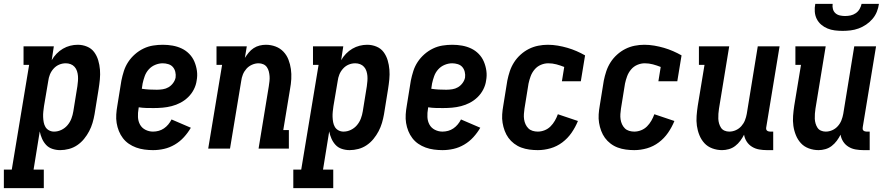

<svg xmlns="http://www.w3.org/2000/svg" viewBox="-72 -770 4592 995"><path d="M-52 205V109H-11L79 -434H50V-530H207L196 -458Q206 -476 221 -491.5Q236 -507 254 -517.5Q272 -528 291.5 -533Q311 -538 331 -538Q356 -538 379 -528.5Q402 -519 416 -500Q430 -481 437 -457.5Q444 -434 446 -409Q448 -384 445.5 -358.5Q443 -333 439 -308L418 -178Q414 -155 407.5 -133Q401 -111 390 -90Q379 -69 363.5 -50Q348 -31 328 -17.5Q308 -4 285 2Q262 8 240 8Q219 8 199.5 1.5Q180 -5 167 -19Q154 -33 146 -51Q138 -69 134 -89L102 109H155V205ZM208 -88Q228 -88 246.5 -97Q265 -106 278 -121.5Q291 -137 298 -155.5Q305 -174 308 -193L329 -323Q331 -337 332 -350.5Q333 -364 332 -376.5Q331 -389 327 -401.5Q323 -414 314.5 -423.5Q306 -433 294 -437.5Q282 -442 269 -442Q251 -442 234.5 -435Q218 -428 205.5 -414Q193 -400 186.5 -383.5Q180 -367 178 -350L156 -220Q154 -206 152.5 -192Q151 -178 151.5 -164Q152 -150 154.5 -136.5Q157 -123 163.5 -112Q170 -101 182 -94.5Q194 -88 208 -88Z M721 8Q699 8 676.5 5Q654 2 633.5 -5.5Q613 -13 595.5 -25Q578 -37 565 -54Q552 -71 544 -91Q536 -111 532.5 -132.5Q529 -154 530.5 -177Q532 -200 536 -222L557 -352Q562 -377 570 -402Q578 -427 592.5 -449Q607 -471 627.5 -489Q648 -507 672 -518.5Q696 -530 721.5 -534Q747 -538 772 -538Q798 -538 823 -533.5Q848 -529 870 -518.5Q892 -508 909 -490.5Q926 -473 935.5 -450.5Q945 -428 948.5 -403Q952 -378 947 -352Q944 -329 932.5 -306.5Q921 -284 903 -266.5Q885 -249 863 -237.5Q841 -226 817.5 -220Q794 -214 770.5 -212Q747 -210 724 -210Q704 -210 685 -210.5Q666 -211 647 -214L646 -207Q642 -185 643 -163.5Q644 -142 653.5 -124.5Q663 -107 681.5 -97.5Q700 -88 721 -88Q736 -88 750.5 -92Q765 -96 777.5 -104.5Q790 -113 800 -125Q810 -137 817 -151L917 -108Q902 -82 881 -59Q860 -36 833.5 -20.5Q807 -5 778.5 1.5Q750 8 721 8ZM741 -305Q756 -305 772 -307.5Q788 -310 801.5 -318Q815 -326 825 -339.5Q835 -353 838 -368Q840 -383 836.5 -397.5Q833 -412 824 -422.5Q815 -433 800.5 -437.5Q786 -442 771 -442Q752 -442 732.5 -434Q713 -426 699 -410.5Q685 -395 678 -375.5Q671 -356 667 -337L663 -310Q682 -307 701.5 -306Q721 -305 741 -305Z M1007 0 1079 -434H1050V-530H1207L1197 -470Q1206 -484 1217 -497.5Q1228 -511 1242.5 -520.5Q1257 -530 1273.5 -534Q1290 -538 1306 -538Q1332 -538 1356 -529Q1380 -520 1397 -502Q1414 -484 1423 -460.5Q1432 -437 1435.5 -412Q1439 -387 1437.5 -360.5Q1436 -334 1431 -308L1396 -96H1425V0H1268L1321 -323Q1323 -336 1324.5 -349.5Q1326 -363 1325 -375.5Q1324 -388 1321 -400Q1318 -412 1311 -422Q1304 -432 1292.5 -437Q1281 -442 1268 -442Q1251 -442 1234 -434.5Q1217 -427 1205 -413.5Q1193 -400 1186.5 -383.5Q1180 -367 1178 -350L1120 0Z M1448 205V109H1489L1579 -434H1550V-530H1707L1696 -458Q1706 -476 1721 -491.5Q1736 -507 1754 -517.5Q1772 -528 1791.5 -533Q1811 -538 1831 -538Q1856 -538 1879 -528.5Q1902 -519 1916 -500Q1930 -481 1937 -457.5Q1944 -434 1946 -409Q1948 -384 1945.5 -358.5Q1943 -333 1939 -308L1918 -178Q1914 -155 1907.5 -133Q1901 -111 1890 -90Q1879 -69 1863.5 -50Q1848 -31 1828 -17.5Q1808 -4 1785 2Q1762 8 1740 8Q1719 8 1699.5 1.5Q1680 -5 1667 -19Q1654 -33 1646 -51Q1638 -69 1634 -89L1602 109H1655V205ZM1708 -88Q1728 -88 1746.5 -97Q1765 -106 1778 -121.5Q1791 -137 1798 -155.5Q1805 -174 1808 -193L1829 -323Q1831 -337 1832 -350.5Q1833 -364 1832 -376.5Q1831 -389 1827 -401.5Q1823 -414 1814.5 -423.5Q1806 -433 1794 -437.5Q1782 -442 1769 -442Q1751 -442 1734.5 -435Q1718 -428 1705.5 -414Q1693 -400 1686.5 -383.5Q1680 -367 1678 -350L1656 -220Q1654 -206 1652.5 -192Q1651 -178 1651.5 -164Q1652 -150 1654.5 -136.5Q1657 -123 1663.5 -112Q1670 -101 1682 -94.5Q1694 -88 1708 -88Z M2221 8Q2199 8 2176.5 5Q2154 2 2133.5 -5.5Q2113 -13 2095.5 -25Q2078 -37 2065 -54Q2052 -71 2044 -91Q2036 -111 2032.5 -132.5Q2029 -154 2030.5 -177Q2032 -200 2036 -222L2057 -352Q2062 -377 2070 -402Q2078 -427 2092.5 -449Q2107 -471 2127.5 -489Q2148 -507 2172 -518.5Q2196 -530 2221.5 -534Q2247 -538 2272 -538Q2298 -538 2323 -533.5Q2348 -529 2370 -518.5Q2392 -508 2409 -490.5Q2426 -473 2435.5 -450.5Q2445 -428 2448.5 -403Q2452 -378 2447 -352Q2444 -329 2432.5 -306.5Q2421 -284 2403 -266.5Q2385 -249 2363 -237.5Q2341 -226 2317.5 -220Q2294 -214 2270.5 -212Q2247 -210 2224 -210Q2204 -210 2185 -210.5Q2166 -211 2147 -214L2146 -207Q2142 -185 2143 -163.5Q2144 -142 2153.5 -124.5Q2163 -107 2181.5 -97.5Q2200 -88 2221 -88Q2236 -88 2250.5 -92Q2265 -96 2277.5 -104.5Q2290 -113 2300 -125Q2310 -137 2317 -151L2417 -108Q2402 -82 2381 -59Q2360 -36 2333.5 -20.5Q2307 -5 2278.5 1.5Q2250 8 2221 8ZM2241 -305Q2256 -305 2272 -307.5Q2288 -310 2301.5 -318Q2315 -326 2325 -339.5Q2335 -353 2338 -368Q2340 -383 2336.5 -397.5Q2333 -412 2324 -422.5Q2315 -433 2300.5 -437.5Q2286 -442 2271 -442Q2252 -442 2232.5 -434Q2213 -426 2199 -410.5Q2185 -395 2178 -375.5Q2171 -356 2167 -337L2163 -310Q2182 -307 2201.5 -306Q2221 -305 2241 -305Z M2715 8Q2693 8 2671 5Q2649 2 2629 -5.5Q2609 -13 2592 -26Q2575 -39 2563 -55.5Q2551 -72 2543.5 -92Q2536 -112 2532.5 -133.5Q2529 -155 2530.5 -177.5Q2532 -200 2536 -222L2557 -352Q2562 -377 2570 -401Q2578 -425 2592 -447Q2606 -469 2626 -487Q2646 -505 2669 -516.5Q2692 -528 2717 -533Q2742 -538 2767 -538Q2793 -538 2819 -533.5Q2845 -529 2869 -522Q2893 -515 2916 -505Q2939 -495 2960 -483L2938 -349H2840L2852 -423Q2832 -431 2811.5 -436.5Q2791 -442 2769 -442Q2750 -442 2731 -434Q2712 -426 2698.5 -410Q2685 -394 2678 -375Q2671 -356 2667 -337L2646 -207Q2644 -193 2643 -179Q2642 -165 2644 -151.5Q2646 -138 2651.5 -126Q2657 -114 2666 -105Q2675 -96 2688 -92Q2701 -88 2715 -88Q2733 -88 2750.5 -95Q2768 -102 2781 -115Q2794 -128 2803.5 -144.5Q2813 -161 2819 -178L2923 -143Q2910 -111 2890 -82Q2870 -53 2842 -32Q2814 -11 2781 -1.5Q2748 8 2715 8Z M3215 8Q3193 8 3171 5Q3149 2 3129 -5.5Q3109 -13 3092 -26Q3075 -39 3063 -55.5Q3051 -72 3043.5 -92Q3036 -112 3032.5 -133.5Q3029 -155 3030.5 -177.5Q3032 -200 3036 -222L3057 -352Q3062 -377 3070 -401Q3078 -425 3092 -447Q3106 -469 3126 -487Q3146 -505 3169 -516.5Q3192 -528 3217 -533Q3242 -538 3267 -538Q3293 -538 3319 -533.5Q3345 -529 3369 -522Q3393 -515 3416 -505Q3439 -495 3460 -483L3438 -349H3340L3352 -423Q3332 -431 3311.5 -436.5Q3291 -442 3269 -442Q3250 -442 3231 -434Q3212 -426 3198.5 -410Q3185 -394 3178 -375Q3171 -356 3167 -337L3146 -207Q3144 -193 3143 -179Q3142 -165 3144 -151.5Q3146 -138 3151.5 -126Q3157 -114 3166 -105Q3175 -96 3188 -92Q3201 -88 3215 -88Q3233 -88 3250.5 -95Q3268 -102 3281 -115Q3294 -128 3303.5 -144.5Q3313 -161 3319 -178L3423 -143Q3410 -111 3390 -82Q3370 -53 3342 -32Q3314 -11 3281 -1.5Q3248 8 3215 8Z M3670 8Q3644 8 3619.5 -1Q3595 -10 3578.5 -28Q3562 -46 3552.5 -69.5Q3543 -93 3539.5 -118Q3536 -143 3538 -169.5Q3540 -196 3544 -222L3579 -434H3550V-530H3707L3654 -207Q3652 -194 3651 -180.5Q3650 -167 3650.5 -154.5Q3651 -142 3654.5 -130Q3658 -118 3664.5 -108Q3671 -98 3682.5 -93Q3694 -88 3707 -88Q3725 -88 3741.5 -95.5Q3758 -103 3770 -116.5Q3782 -130 3788.5 -146.5Q3795 -163 3798 -180L3855 -530H3968L3899 -111Q3898 -107 3898.5 -102Q3899 -97 3902 -94Q3905 -91 3909.5 -89.5Q3914 -88 3918 -88H3935V8H3902Q3882 8 3862 4.5Q3842 1 3825 -9.5Q3808 -20 3797.5 -36.5Q3787 -53 3784 -72Q3776 -56 3764.5 -40.5Q3753 -25 3738 -13.5Q3723 -2 3705 3Q3687 8 3670 8Z M4170 8Q4144 8 4119.5 -1Q4095 -10 4078.5 -28Q4062 -46 4052.5 -69.5Q4043 -93 4039.5 -118Q4036 -143 4038 -169.5Q4040 -196 4044 -222L4079 -434H4050V-530H4207L4154 -207Q4152 -194 4151 -180.5Q4150 -167 4150.5 -154.5Q4151 -142 4154.5 -130Q4158 -118 4164.5 -108Q4171 -98 4182.5 -93Q4194 -88 4207 -88Q4225 -88 4241.5 -95.5Q4258 -103 4270 -116.5Q4282 -130 4288.5 -146.5Q4295 -163 4298 -180L4355 -530H4468L4399 -111Q4398 -107 4398.5 -102Q4399 -97 4402 -94Q4405 -91 4409.5 -89.5Q4414 -88 4418 -88H4435V8H4402Q4382 8 4362 4.5Q4342 1 4325 -9.5Q4308 -20 4297.5 -36.5Q4287 -53 4284 -72Q4276 -56 4264.5 -40.5Q4253 -25 4238 -13.5Q4223 -2 4205 3Q4187 8 4170 8ZM4295 -610Q4274 -610 4254 -612.5Q4234 -615 4216 -622.5Q4198 -630 4183.5 -642.5Q4169 -655 4160.5 -672Q4152 -689 4150.5 -709.5Q4149 -730 4153 -750H4243Q4241 -736 4244.5 -723Q4248 -710 4257.5 -701.5Q4267 -693 4280.5 -690Q4294 -687 4307 -687Q4322 -687 4336 -690Q4350 -693 4362.5 -701.5Q4375 -710 4382.5 -723Q4390 -736 4393 -750H4483Q4480 -729 4472 -709Q4464 -689 4449.5 -672Q4435 -655 4416.5 -642.5Q4398 -630 4377.5 -622.5Q4357 -615 4336 -612.5Q4315 -610 4295 -610Z"/></svg>

Font: Iosevka Slab
Style: Bold Italic
Weight: 700
Italic angle: -9°
Monospace: yes
Designer: Belleve Invis
Foundry: Belleve Invis
Version: Version 11.1.0; ttfautohint (v1.8.3)